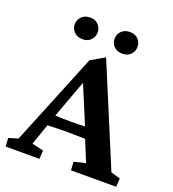

<svg xmlns="http://www.w3.org/2000/svg" viewBox="-140 -856 866 960"><g transform="rotate(20 293.0 -375.5)"><path d="M-1 0 -3.9 -44.9 45.9 -59.6 245.1 -548.8 318.4 -590.8 540 -59.6 589.8 -44.9 586.9 0H346.7L343.8 -44.9L405.3 -59.6L350.6 -192.4L339.8 -224.6L239.3 -465.8L265.6 -464.8L177.7 -226.6L168 -197.3L120.1 -59.6L181.6 -44.9L178.7 0ZM147.5 -170.9V-232.4Q166 -231.4 192.9 -230Q219.7 -228.5 261.7 -228.5Q302.7 -228.5 330.6 -230Q358.4 -231.4 376 -232.4V-171.9Q352.5 -171.9 324.7 -172.9Q296.9 -173.8 261.7 -173.8Q226.6 -173.8 199.2 -172.9Q171.9 -171.9 147.5 -170.9ZM176.8 -635.7Q147.5 -635.7 130.9 -652.8Q114.3 -669.9 114.3 -693.4Q114.3 -716.8 130.9 -733.9Q147.5 -751 176.8 -751Q204.1 -751 220.2 -733.9Q236.3 -716.8 236.3 -693.4Q236.3 -669.9 220.2 -652.8Q204.1 -635.7 176.8 -635.7ZM387.7 -635.7Q359.4 -635.7 342.8 -652.8Q326.2 -669.9 326.2 -693.4Q326.2 -716.8 342.8 -733.9Q359.4 -751 387.7 -751Q416 -751 432.1 -733.9Q448.2 -716.8 448.2 -693.4Q448.2 -669.9 432.1 -652.8Q416 -635.7 387.7 -635.7Z"/></g></svg>

Font: Crimson Pro ExtraLight SemiBold
Style: Regular
Weight: 600
Version: Version 1.002